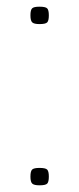

<svg xmlns="http://www.w3.org/2000/svg" viewBox="-20 -553 236 574"><path d="M71 -25Q71 -41 76 -46Q81 -51 98 -51Q116 -51 121 -46Q126 -41 126 -25Q126 -9 121 -4Q116 1 98 1Q82 1 76.5 -4Q71 -9 71 -25ZM71 -507Q71 -523 76 -528Q81 -533 98 -533Q116 -533 121 -528Q126 -523 126 -507Q126 -491 121 -486Q116 -481 98 -481Q82 -481 76.5 -486Q71 -491 71 -507Z"/></svg>

Font: Georama Extended ExtraLight
Style: Regular
Weight: 200
Width: 7
Designer: Jean-Baptiste Levee
Foundry: Production Type
Version: Version 1.000